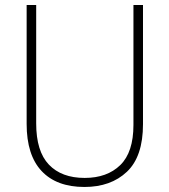

<svg xmlns="http://www.w3.org/2000/svg" viewBox="-20 -734 674 764"><path d="M549 -240Q549 -111 485 -50.5Q421 10 316 10Q205 10 145.5 -53.5Q86 -117 86 -241V-714H124V-243Q124 -132 174.5 -79Q225 -26 317 -26Q406 -26 458.5 -77Q511 -128 511 -237V-714H549Z"/></svg>

Font: Noto Sans Hebrew SemiCondensed ExtraLight
Style: Regular
Weight: 200
Width: 4
Designer: Monotype Design Team
Foundry: Monotype Imaging Inc.
Version: Version 2.004; ttfautohint (v1.8.4.7-5d5b)